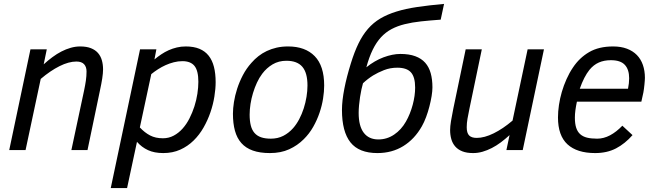

<svg xmlns="http://www.w3.org/2000/svg" viewBox="-20 -763 3331 976"><path d="M342.8 0 407.2 -301.8Q413.1 -329.6 416.5 -353Q419.9 -376.5 419.9 -399.9Q419.9 -422.9 407.5 -436.5Q395 -450.2 368.2 -450.2Q329.6 -450.2 282.7 -426.8Q235.8 -403.3 187 -361.8L109.9 0H26.9L134.8 -512.2H217.8L202.1 -436Q223.6 -455.6 246.3 -472.4Q269 -489.3 292.2 -501.2Q315.4 -513.2 339.4 -520Q363.3 -526.9 387.2 -526.9Q419.9 -526.9 442.1 -518.1Q464.4 -509.3 478 -493.7Q491.7 -478 497.8 -456.5Q503.9 -435.1 503.9 -410.2Q503.9 -392.1 499.8 -364.7Q495.6 -337.4 487.8 -301.8L424.8 0Z M626 192.9H543L691.9 -512.2H774.9L765.1 -460.9Q781.7 -474.6 799.8 -486.8Q817.9 -499 837.6 -507.8Q857.4 -516.6 878.9 -521.7Q900.4 -526.9 924.3 -526.9Q964.8 -526.9 993.7 -514.9Q1022.5 -502.9 1040.8 -479.7Q1059.1 -456.5 1067.6 -422.9Q1076.2 -389.2 1076.2 -345.2Q1076.2 -312 1069.8 -272.2Q1063.5 -232.4 1049.8 -192.4Q1036.1 -152.3 1014.9 -115Q993.7 -77.6 964.1 -48.6Q934.6 -19.5 896.2 -2.2Q857.9 15.1 810.1 15.1Q764.6 15.1 732.4 0.2Q700.2 -14.6 676.3 -42ZM690.9 -115.2Q715.3 -88.9 742.9 -74.5Q770.5 -60.1 808.1 -60.1Q837.9 -60.1 863 -73.5Q888.2 -86.9 908.2 -109.4Q928.2 -131.8 943.1 -161.1Q958 -190.4 968.3 -222.4Q978.5 -254.4 983.4 -286.6Q988.3 -318.8 988.3 -347.2Q988.3 -403.3 968.8 -427.7Q949.2 -452.1 907.2 -452.1Q885.3 -452.1 863.5 -446.5Q841.8 -440.9 821.8 -431.9Q801.8 -422.9 783.2 -410.9Q764.6 -398.9 749 -386.2Z M1164.1 -185.1Q1164.1 -211.4 1169.2 -244.1Q1174.3 -276.9 1185.5 -311.8Q1196.8 -346.7 1214.6 -380.9Q1232.4 -415 1258.3 -443.8Q1274.4 -462.4 1293.7 -477.5Q1313 -492.7 1336.2 -503.7Q1359.4 -514.6 1386.2 -520.8Q1413.1 -526.9 1444.3 -526.9Q1531.7 -526.9 1579.8 -477.5Q1627.9 -428.2 1627.9 -328.1Q1627.9 -297.9 1622.3 -262Q1616.7 -226.1 1604.2 -189.5Q1591.8 -152.8 1572 -117.9Q1552.2 -83 1523.9 -55.2Q1492.2 -23.4 1450 -4.2Q1407.7 15.1 1352.1 15.1Q1300.8 15.1 1264.9 2.2Q1229 -10.7 1206.8 -35.9Q1184.6 -61 1174.3 -98.4Q1164.1 -135.7 1164.1 -185.1ZM1249 -180.2Q1249 -148.4 1254.9 -125.2Q1260.7 -102.1 1273.7 -87.2Q1286.6 -72.3 1307.1 -65.2Q1327.6 -58.1 1356.9 -58.1Q1392.1 -58.1 1420.2 -72.5Q1448.2 -86.9 1470.2 -111.8Q1487.3 -131.3 1501 -157.2Q1514.6 -183.1 1523.9 -211.9Q1533.2 -240.7 1538.1 -270.8Q1543 -300.8 1543 -328.1Q1543 -393.1 1516.8 -423.6Q1490.7 -454.1 1436 -454.1Q1396.5 -454.1 1365.7 -435.8Q1335 -417.5 1313 -388.2Q1297.9 -368.2 1286.1 -342.8Q1274.4 -317.4 1266.1 -290Q1257.8 -262.7 1253.4 -234.4Q1249 -206.1 1249 -180.2Z M1842.3 -420.9Q1862.8 -437.5 1885 -450.4Q1907.2 -463.4 1929.7 -471.7Q1952.1 -480 1973.6 -484.4Q1995.1 -488.8 2015.1 -488.8Q2059.6 -488.8 2090.8 -477.3Q2122.1 -465.8 2141.4 -444.1Q2160.6 -422.4 2169.4 -390.9Q2178.2 -359.4 2178.2 -318.8Q2178.2 -300.3 2174.1 -274.7Q2169.9 -249 2162.8 -221.7Q2155.8 -194.3 2146 -168Q2136.2 -141.6 2124.5 -121.1Q2087.4 -55.7 2030 -20.3Q1972.7 15.1 1898.4 15.1Q1804.7 15.1 1761.5 -39.3Q1718.3 -93.8 1718.3 -204.1Q1718.3 -227.5 1721.4 -255.1Q1724.6 -282.7 1730.5 -312.7Q1736.3 -342.8 1744.6 -374.8Q1752.9 -406.7 1763.2 -439.9Q1781.2 -498.5 1802.2 -541.7Q1823.2 -585 1850.6 -616.5Q1877.9 -647.9 1913.3 -668.9Q1948.7 -689.9 1995.4 -704.3Q2042 -718.8 2101.6 -727.5Q2161.1 -736.3 2237.3 -743.2L2220.2 -663.1Q2165.5 -659.2 2120.1 -654.3Q2074.7 -649.4 2037.4 -640.1Q2000 -630.9 1970.2 -615Q1940.4 -599.1 1916.7 -573.5Q1893.1 -547.9 1874.8 -510.5Q1856.4 -473.1 1842.3 -420.9ZM1825.2 -339.8Q1821.3 -327.1 1817.4 -308.8Q1813.5 -290.5 1810.3 -270Q1807.1 -249.5 1805.2 -228.3Q1803.2 -207 1803.2 -189Q1803.2 -122.1 1829.1 -88.1Q1855 -54.2 1903.3 -54.2Q1947.3 -54.2 1983.6 -78.9Q2020 -103.5 2043.5 -145Q2054.2 -163.6 2063 -185.5Q2071.8 -207.5 2077.9 -230.2Q2084 -252.9 2087.2 -275.4Q2090.3 -297.9 2090.3 -317.9Q2090.3 -371.1 2069.1 -395Q2047.9 -418.9 1999.5 -418.9Q1963.4 -418.9 1931.9 -406.5Q1900.4 -394 1876.5 -379.4Q1848.6 -361.8 1825.2 -339.8Z M2429.2 -512.2 2366.2 -210Q2360.4 -182.1 2356.4 -159.4Q2352.5 -136.7 2352.5 -116.2Q2352.5 -86.9 2364.7 -74.5Q2377 -62 2403.3 -62Q2442.4 -62 2489.5 -85.2Q2536.6 -108.4 2585.4 -149.9L2662.1 -512.2H2745.1L2637.2 0H2554.2L2570.3 -76.2Q2548.3 -56.2 2525.9 -39.3Q2503.4 -22.5 2480 -10.5Q2456.5 1.5 2432.9 8.3Q2409.2 15.1 2385.3 15.1Q2352.5 15.1 2330.3 6.3Q2308.1 -2.4 2294.2 -18.3Q2280.3 -34.2 2274.2 -55.7Q2268.1 -77.1 2268.1 -102.1Q2268.1 -120.1 2272.5 -147.5Q2276.9 -174.8 2284.2 -210L2347.2 -512.2Z M2912.6 -246.1Q2907.7 -223.1 2905 -203.1Q2902.3 -183.1 2902.3 -165Q2902.3 -134.3 2908.9 -113.8Q2915.5 -93.3 2929.4 -80.8Q2943.4 -68.4 2964.6 -63.2Q2985.8 -58.1 3015.6 -58.1Q3048.8 -58.1 3081.1 -75.2Q3113.3 -92.3 3143.6 -124L3195.3 -76.2Q3157.2 -32.7 3111.6 -8.8Q3065.9 15.1 3005.4 15.1Q2913.1 15.1 2864.7 -29.3Q2816.4 -73.7 2816.4 -166Q2816.4 -195.8 2821.3 -229Q2826.2 -262.2 2835.9 -295.7Q2845.7 -329.1 2859.9 -360.8Q2874 -392.6 2892.6 -419.9Q2925.3 -469.2 2974.6 -498Q3023.9 -526.9 3096.7 -526.9Q3136.7 -526.9 3167 -515.4Q3197.3 -503.9 3217.5 -483.2Q3237.8 -462.4 3248 -432.9Q3258.3 -403.3 3258.3 -367.2Q3258.3 -362.3 3257.6 -353Q3256.8 -343.8 3255.9 -333Q3254.9 -322.3 3253.4 -311.5Q3252 -300.8 3250.5 -293L3240.2 -246.1ZM3172.4 -312Q3178.2 -340.3 3178.2 -365.2Q3178.2 -409.7 3156.2 -433.3Q3134.3 -457 3085.4 -457Q3050.8 -457 3024.2 -445.3Q2997.6 -433.6 2976.6 -408.2Q2948.7 -373.5 2927.2 -312Z"/></svg>

Font: Clear Sans
Style: Italic
Weight: 400
Italic angle: -12°
Foundry: Intel Corporation
Version: Version 1.00